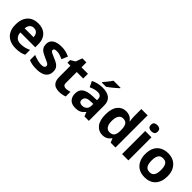

<svg xmlns="http://www.w3.org/2000/svg" viewBox="237 -1983 3210 3210"><g transform="rotate(45 1841.5 -378.0)"><path d="M303 -556Q379 -556 433.5 -527Q488 -498 518 -443Q548 -388 548 -308V-236H196Q198 -173 233.5 -137Q269 -101 332 -101Q385 -101 428 -111.5Q471 -122 517 -144V-29Q477 -9 432.5 0.5Q388 10 325 10Q243 10 180 -20.5Q117 -51 81 -113Q45 -175 45 -269Q45 -365 77.5 -428.5Q110 -492 168 -524Q226 -556 303 -556ZM304 -450Q261 -450 232.5 -422Q204 -394 199 -335H408Q408 -368 396.5 -394Q385 -420 362 -435Q339 -450 304 -450Z M1050 -162Q1050 -107 1024 -68.5Q998 -30 946 -10Q894 10 817 10Q760 10 719 2.5Q678 -5 637 -22V-145Q681 -125 732 -112Q783 -99 822 -99Q866 -99 884.5 -112Q903 -125 903 -146Q903 -160 895.5 -171Q888 -182 863 -196Q838 -210 785 -232Q734 -254 701 -275.5Q668 -297 652 -327.5Q636 -358 636 -404Q636 -480 695 -518Q754 -556 852 -556Q903 -556 949 -546Q995 -536 1044 -513L999 -406Q959 -423 923 -434.5Q887 -446 850 -446Q817 -446 800.5 -437Q784 -428 784 -410Q784 -397 792.5 -386.5Q801 -376 825.5 -364Q850 -352 898 -332Q945 -313 979 -292.5Q1013 -272 1031.5 -241.5Q1050 -211 1050 -162Z M1396 -109Q1421 -109 1444 -114Q1467 -119 1490 -126V-15Q1466 -5 1430.5 2.5Q1395 10 1353 10Q1304 10 1265.5 -6Q1227 -22 1204.5 -61.5Q1182 -101 1182 -171V-434H1111V-497L1193 -547L1236 -662H1331V-546H1484V-434H1331V-171Q1331 -140 1349 -124.5Q1367 -109 1396 -109Z M1824 -557Q1934 -557 1992.5 -509.5Q2051 -462 2051 -364V0H1947L1918 -74H1914Q1891 -45 1866.5 -26Q1842 -7 1810.5 1.5Q1779 10 1733 10Q1685 10 1646.5 -8.5Q1608 -27 1586 -65.5Q1564 -104 1564 -163Q1564 -250 1625 -291.5Q1686 -333 1808 -337L1903 -340V-364Q1903 -407 1880.5 -427Q1858 -447 1818 -447Q1778 -447 1740 -435.5Q1702 -424 1664 -407L1615 -508Q1659 -531 1712.5 -544Q1766 -557 1824 -557ZM1845 -251Q1773 -249 1745 -225Q1717 -201 1717 -162Q1717 -128 1737 -113.5Q1757 -99 1789 -99Q1837 -99 1870 -127.5Q1903 -156 1903 -208V-253ZM2035 -756Q2021 -742 1998 -722Q1975 -702 1948.5 -680Q1922 -658 1896.5 -638.5Q1871 -619 1852 -606H1753V-619Q1769 -638 1790.5 -663.5Q1812 -689 1833 -716.5Q1854 -744 1868 -766H2035Z M2377 10Q2286 10 2228.5 -61.5Q2171 -133 2171 -272Q2171 -412 2229 -484Q2287 -556 2381 -556Q2420 -556 2450 -545.5Q2480 -535 2501.5 -517Q2523 -499 2538 -476H2543Q2540 -492 2536 -522.5Q2532 -553 2532 -585V-760H2681V0H2567L2538 -71H2532Q2518 -49 2496.5 -30.5Q2475 -12 2446 -1Q2417 10 2377 10ZM2429 -109Q2491 -109 2516 -145.5Q2541 -182 2542 -255V-271Q2542 -351 2517.5 -393Q2493 -435 2427 -435Q2378 -435 2350 -392.5Q2322 -350 2322 -270Q2322 -190 2350 -149.5Q2378 -109 2429 -109Z M2986 -546V0H2837V-546ZM2912 -760Q2945 -760 2969 -744.5Q2993 -729 2993 -687Q2993 -646 2969 -630Q2945 -614 2912 -614Q2878 -614 2854.5 -630Q2831 -646 2831 -687Q2831 -729 2854.5 -744.5Q2878 -760 2912 -760Z M3638 -274Q3638 -206 3619.5 -153Q3601 -100 3566.5 -63.5Q3532 -27 3483 -8.5Q3434 10 3372 10Q3315 10 3266.5 -8.5Q3218 -27 3183 -63.5Q3148 -100 3128.5 -153Q3109 -206 3109 -274Q3109 -365 3141 -427.5Q3173 -490 3233 -523Q3293 -556 3375 -556Q3452 -556 3511 -523Q3570 -490 3604 -427.5Q3638 -365 3638 -274ZM3261 -274Q3261 -220 3272.5 -183.5Q3284 -147 3309 -128.5Q3334 -110 3374 -110Q3414 -110 3438.5 -128.5Q3463 -147 3474.5 -183.5Q3486 -220 3486 -274Q3486 -328 3474.5 -364Q3463 -400 3438 -418Q3413 -436 3373 -436Q3314 -436 3287.5 -395.5Q3261 -355 3261 -274Z"/></g></svg>

Font: Noto Sans Devanagari
Style: Bold
Weight: 700
Version: Version 2.003